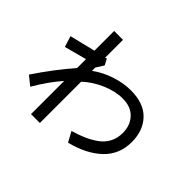

<svg xmlns="http://www.w3.org/2000/svg" viewBox="-173 -1042 1346 1346"><g transform="rotate(45 500.0 -369.0)"><path d="M355.5 -506.8V-473.6Q416 -518.6 494.1 -544.4Q572.3 -570.3 644.5 -570.3Q773.4 -570.3 839.8 -501Q906.2 -431.6 906.2 -318.4Q906.2 -195.3 821.8 -115.2Q737.3 -35.2 592.8 1L551.8 -74.2Q608.4 -90.8 650.9 -109.4Q693.4 -127.9 733.4 -156.2Q773.4 -184.6 794.9 -225.6Q816.4 -266.6 816.4 -318.4Q816.4 -393.6 771.5 -441.4Q726.6 -489.3 644.5 -489.3Q572.3 -489.3 493.2 -455.1Q414.1 -420.9 355.5 -366.2V43H267.6V-286.1Q196.3 -205.1 127.9 -88.9L61.5 -142.6Q162.1 -293 267.6 -414.1V-502L102.5 -458L77.1 -539.1L267.6 -585.9V-781.2H355.5V-603.5L368.2 -608.4L391.6 -563.5Z"/></g></svg>

Font: Gothic A1 Medium
Style: Regular
Weight: 500
Designer: HanYang I&C Co.,Ltd.
Foundry: HanYang I&C Co.,Ltd.
Version: Version 2.50